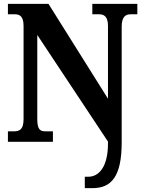

<svg xmlns="http://www.w3.org/2000/svg" viewBox="-20 -734 741 994"><path d="M419 240H459C556 240 610 181 610 3V-596C610 -646 629 -660 656 -660H691V-714H458V-660H494C519 -660 539 -648 539 -600V-223L231 -714H21V-660H56C80 -660 102 -652 102 -600V-118C102 -62 81 -54 49 -54H21V0H254V-54H218C188 -54 173 -62 173 -118V-553L539 -1V9C539 130 492 181 437 181H419Z"/></svg>

Font: Noto Serif Condensed ExtraBold
Style: Regular
Weight: 800
Width: 3
Designer: Monotype Design Team
Foundry: Monotype Imaging Inc.
Version: Version 2.013